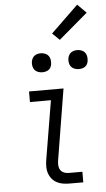

<svg xmlns="http://www.w3.org/2000/svg" viewBox="-63 -1008 576 1048"><g transform="rotate(-5 225.0 -484.5)"><path d="M275 0Q256 0 238 -3Q220 -6 204.5 -14.5Q189 -23 178 -36.5Q167 -50 161.5 -66.5Q156 -83 156 -101.5Q156 -120 159 -139L213 -462H98V-520H287L223 -129Q221 -116 222 -102.5Q223 -89 230 -78.5Q237 -68 249 -63Q261 -58 275 -58H350V0ZM380 -618Q367 -618 355.5 -622.5Q344 -627 337 -636Q330 -645 328 -657.5Q326 -670 328 -683Q330 -691 334.5 -699.5Q339 -708 346.5 -713Q354 -718 362.5 -720Q371 -722 380 -722Q392 -722 403.5 -717.5Q415 -713 422 -704Q429 -695 431 -682.5Q433 -670 431 -657Q430 -649 425.5 -640.5Q421 -632 413.5 -627Q406 -622 397 -620Q388 -618 380 -618ZM180 -618Q167 -618 155.5 -622.5Q144 -627 137 -636Q130 -645 128 -657.5Q126 -670 128 -683Q130 -691 134.5 -699.5Q139 -708 146.5 -713Q154 -718 162.5 -720Q171 -722 180 -722Q192 -722 203.5 -717.5Q215 -713 222 -704Q229 -695 231 -682.5Q233 -670 231 -657Q230 -649 225.5 -640.5Q221 -632 213.5 -627Q206 -622 197 -620Q188 -618 180 -618ZM290 -786 251 -824 401 -969 449 -921Z"/></g></svg>

Font: Iosevka Etoile Light Oblique
Style: Regular
Weight: 300
Italic angle: -9°
Designer: Belleve Invis
Foundry: Belleve Invis
Version: Version 15.5.2; ttfautohint (v1.8.4)